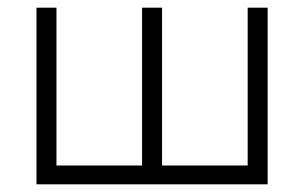

<svg xmlns="http://www.w3.org/2000/svg" viewBox="-20 -480 792 500"><path d="M402 -49H625V-460H677V0H75V-460H127V-49H350V-460H402Z"/></svg>

Font: Jost* Light
Style: Regular
Weight: 300
Version: Version 3.7